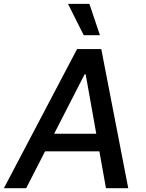

<svg xmlns="http://www.w3.org/2000/svg" viewBox="-41 -984 761 1004"><path d="M481.5 -800.1 426.5 -963.8H314.6L396.7 -800.1ZM513.1 0H629.6L488.6 -727.3H361.9L-20.6 0H95.9L194.6 -192.5H478.7ZM242.2 -284.8 401.3 -595.2H407L462.4 -284.8Z"/></svg>

Font: TID UI Medium
Style: Italic
Weight: 500
Italic angle: -9.39999°
Designer: The TID Project Authors
Foundry: Bakken & Bæck
Version: Version 1.001;hotconv 1.0.109;makeotfexe 2.5.65596